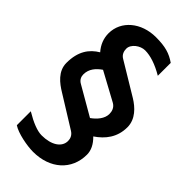

<svg xmlns="http://www.w3.org/2000/svg" viewBox="-280 -799 1041 1041"><g transform="rotate(45 240.5 -278.5)"><path d="M331 -317C354 -304 361 -282 361 -261C361 -225 333 -193 302 -171L136 -267C116 -278 109 -296 109 -313C109 -355 135 -384 167 -406ZM48 -567C48 -528 62 -493 89 -462C37 -431 0 -382 0 -292C0 -228 53 -188 96 -162L278 -49C299 -36 306 -17 306 1C306 49 257 81 183 81C149 81 104 63 49 30V137C86 162 168 177 213 177C343 177 431 98 431 -19C431 -51 416 -83 385 -113C440 -150 481 -202 481 -279C481 -342 433 -385 391 -411L202 -525C181 -537 175 -558 175 -576C175 -611 218 -642 254 -642C295 -642 344 -626 400 -593V-692C357 -722 317 -734 245 -734C133 -734 48 -663 48 -567Z"/></g></svg>

Font: Perun
Style: Bold
Weight: 700
Foundry: Copyright (c) Stefan Peev, Context Ltd, 2016
Version: Version 1.089